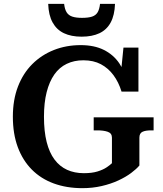

<svg xmlns="http://www.w3.org/2000/svg" viewBox="-20 -963 847 1000"><path d="M706 -246V-101Q691 -83 663 -62Q635 -41 596 -23Q557 -5 509.5 6Q462 17 409 17Q327 17 260 -7.5Q193 -32 145.5 -80Q98 -128 72.5 -197Q47 -266 47 -355Q47 -443 73.5 -512Q100 -581 148 -629Q196 -677 260.5 -702.5Q325 -728 400 -728Q471 -728 521 -703Q571 -678 601.5 -633Q632 -588 645 -526L607 -555L623 -715H701V-486H613Q598 -535 571 -571.5Q544 -608 505.5 -628.5Q467 -649 414 -649Q366 -649 327.5 -630.5Q289 -612 263 -575Q237 -538 223 -483Q209 -428 209 -355Q209 -279 223 -223.5Q237 -168 264 -132Q291 -96 329.5 -78.5Q368 -61 417 -61Q459 -61 488 -70Q517 -79 535.5 -91.5Q554 -104 563 -113V-246Q563 -269 541.5 -276.5Q520 -284 488 -284H468V-352H780V-284H766Q738 -284 722 -276.5Q706 -269 706 -246ZM405 -772Q460 -772 498 -790Q536 -808 556.5 -846Q577 -884 579 -943H501Q498 -915 488.5 -899Q479 -883 459.5 -876.5Q440 -870 407 -870Q376 -870 356.5 -876.5Q337 -883 327 -899Q317 -915 314 -943H231Q233 -884 254 -846Q275 -808 313 -790Q351 -772 405 -772Z"/></svg>

Font: Roboto Serif 20pt SemiBold
Style: Regular
Weight: 600
Version: Version 1.008